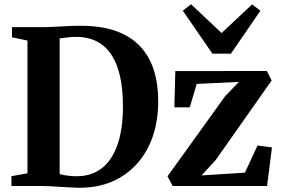

<svg xmlns="http://www.w3.org/2000/svg" viewBox="-20 -870 1314 898"><path d="M341.5 8Q322.5 7.5 300.5 6.2Q278.5 5 256 3.5Q233.5 2 213.2 1Q193 0 177.5 0H33.5V-46L108.5 -59.5V-680.5L36 -695.5V-743H175.5Q206.5 -743 236.5 -744.8Q266.5 -746.5 296.5 -748Q326.5 -749.5 356.5 -749.5Q453.5 -749.5 522.5 -724.8Q591.5 -700 635.2 -653.5Q679 -607 699.5 -541.8Q720 -476.5 720 -396Q720 -306.5 694.5 -232Q669 -157.5 619.8 -103Q570.5 -48.5 500.8 -19.2Q431 10 341.5 8ZM344.5 -46Q409 -47 456 -83Q503 -119 529 -191.8Q555 -264.5 555 -375Q555 -449 542.5 -508.2Q530 -567.5 503.5 -610Q477 -652.5 435.2 -675Q393.5 -697.5 335 -697.5Q318 -697.5 303.2 -695.8Q288.5 -694 277.2 -692.5Q266 -691 259 -690.5V-55.5Q272.5 -52 286.5 -49.8Q300.5 -47.5 315.2 -46.5Q330 -45.5 344.5 -46ZM1097.5 -487 900 -477.5 867.5 -368H795.5L800 -537.5L1228 -538L1250.5 -493.5L988.5 -121L922.5 -49.5L1125.5 -62.5L1184.5 -189.5L1252 -180.5L1229 0H787.5L763.5 -45.5L1033 -420ZM973.5 -619 835 -820 873.5 -850 1016.5 -715.5 1159 -849.5 1198 -820 1060 -619Z"/></svg>

Font: Merriweather 60pt
Style: Bold
Weight: 700
Version: Version 2.100